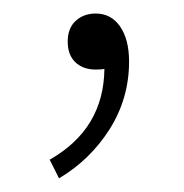

<svg xmlns="http://www.w3.org/2000/svg" viewBox="-20 -95 270 281"><path d="M66.4 166 52.7 138.7Q131.8 93.8 132.8 5.9Q128.9 6.8 120.1 6.8Q101.6 6.8 90.3 -3.9Q79.1 -14.6 79.1 -34.2Q79.1 -53.7 90.8 -64.5Q102.5 -75.2 120.1 -75.2Q142.6 -75.2 155.8 -56.2Q168.9 -37.1 168.9 -4.9Q168.9 48.8 140.6 93.8Q112.3 138.7 66.4 166Z"/></svg>

Font: Gen Shin Gothic ExtraLight
Style: Regular
Weight: 100
Designer: [Source Han Sans]
Ryoko NISHIZUKA  (kana & ideographs); Paul D. Hunt (Latin, Greek & Cyrillic); Wenlong ZHANG  (bopomofo
Version: Version 1.002.20150607